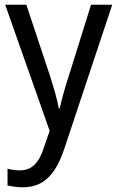

<svg xmlns="http://www.w3.org/2000/svg" viewBox="-20 -556 499 816"><path d="M2 -536 191 0 167 70C146 135 117 168 64 168C45 168 26 165 12 161V232C29 236 51 240 77 240C169 240 218 181 253 77L457 -536H367L272 -232C255 -181 241 -129 234 -95H230C222 -138 208 -184 193 -232L92 -536Z"/></svg>

Font: Noto Sans Armenian SemiCondensed
Style: Regular
Weight: 400
Width: 4
Designer: Monotype Design Team
Foundry: Monotype Imaging Inc.
Version: Version 2.008